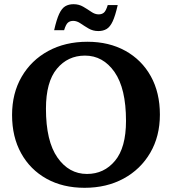

<svg xmlns="http://www.w3.org/2000/svg" viewBox="-20 -882 820 915"><path d="M396.5 -683Q499.5 -683 577.5 -639.8Q655.5 -596.5 698.8 -518.5Q742 -440.5 742 -336Q742 -232.5 696 -153.8Q650 -75 569 -31Q488 13 383 13Q279.5 13 201.8 -30.2Q124 -73.5 80.8 -151.5Q37.5 -229.5 37.5 -334Q37.5 -437.5 83.2 -516.2Q129 -595 210 -639Q291 -683 396.5 -683ZM394.5 -53Q476 -53 528.2 -115.8Q580.5 -178.5 580.5 -306Q580.5 -460.5 525.8 -538.8Q471 -617 385 -617Q303 -617 251 -554.2Q199 -491.5 199 -364Q199 -209.5 253.8 -131.2Q308.5 -53 394.5 -53ZM541 -858Q529.5 -807 517 -780.2Q504.5 -753.5 488 -743.8Q471.5 -734 448.5 -734Q423 -734 402.5 -746Q382 -758 364.2 -770.2Q346.5 -782.5 329 -782.5Q313.5 -782.5 303.8 -774.2Q294 -766 285.5 -738H238Q249.5 -789 262 -815.8Q274.5 -842.5 291 -852.2Q307.5 -862 330.5 -862Q356 -862 376.5 -850Q397 -838 414.8 -825.8Q432.5 -813.5 450 -813.5Q465.5 -813.5 475.2 -821.8Q485 -830 493.5 -858Z"/></svg>

Font: Newsreader 16pt
Style: Bold
Weight: 700
Designer: Hugues Gentile
Foundry: Production Type
Version: Version 1.003; ttfautohint (v1.8.3)